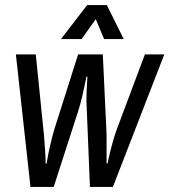

<svg xmlns="http://www.w3.org/2000/svg" viewBox="-20 -742 672 762"><path d="M101 0 43 -526H122L152 -230Q154 -216 155.5 -193Q157 -170 159 -144Q161 -118 161 -93H165Q165 -93 169 -116Q173 -139 180.5 -171Q188 -203 196 -230L290 -526H388L402 -230Q402 -226 402.5 -218Q403 -210 403 -195Q403 -180 403 -155.5Q403 -131 403 -93H407Q407 -93 409.5 -105.5Q412 -118 417 -139Q422 -160 429 -184Q436 -208 444 -230L555 -526H632L428 0H337L323 -342Q323 -363 324 -385.5Q325 -408 326 -423Q327 -438 327 -438H323Q323 -438 318.5 -415Q314 -392 306.5 -360Q299 -328 290 -300L193 0ZM222 -587 326 -722H404L471 -587H393L360 -666L304 -587Z"/></svg>

Font: Archivo Narrow
Style: Italic
Weight: 400
Italic angle: -8°
Designer: Hector Gatti
Foundry: Omnibus-Type
Version: Version 3.002